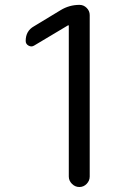

<svg xmlns="http://www.w3.org/2000/svg" viewBox="-20 -750 540 770"><path d="M117.2 -567.4Q106.4 -560.5 94.7 -566.9Q83 -573.2 83 -585.9Q83 -626 116.2 -644.5L222.7 -709Q257.8 -730.5 298.8 -730.5Q315.4 -730.5 327.6 -718.3Q339.8 -706.1 339.8 -689.5V-42Q339.8 -25.4 327.6 -12.7Q315.4 0 298.3 0Q281.2 0 268.6 -12.7Q255.9 -25.4 255.9 -42V-646.5Q255.9 -648.4 254.9 -648.4H252.9Z"/></svg>

Font: Rounded-X Mgen+ 1mn regular
Style: Regular
Weight: 400
Designer: [Source Han Sans]
Ryoko NISHIZUKA  (kana & ideographs); Paul D. Hunt (Latin, Greek & Cyrillic); Wenlong ZHANG  (bopomofo
Version: Version 1.059.20150602